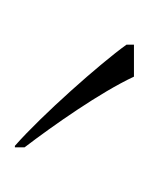

<svg xmlns="http://www.w3.org/2000/svg" viewBox="9 -815 200 258"><g transform="rotate(90 109.0 -686.0)"><path d="M176 -606H178V-619C149 -657 104 -721 83 -766H40V-756C65 -721 135 -642 176 -606Z"/></g></svg>

Font: Noto Serif Malayalam Thin
Style: Regular
Weight: 100
Designer: Indian type Foundry, Jelle Bosma, Monotype Design Team
Foundry: Monotype Imaging Inc.
Version: Version 2.104